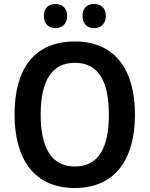

<svg xmlns="http://www.w3.org/2000/svg" viewBox="-20 -933 750 963"><path d="M200 -853C200 -812 225 -792 258 -792C291 -792 317 -813 317 -853C317 -893 291 -913 258 -913C225 -913 200 -894 200 -853ZM394 -853C394 -812 419 -792 452 -792C485 -792 511 -813 511 -853C511 -893 485 -913 452 -913C419 -913 394 -894 394 -853ZM657 -358C657 -579 560 -725 356 -725C151 -725 53 -587 53 -359C53 -139 148 10 355 10C560 10 657 -138 657 -358ZM184 -358C184 -524 237 -618 356 -618C474 -618 526 -525 526 -358C526 -191 474 -98 355 -98C238 -98 184 -192 184 -358Z"/></svg>

Font: Noto Sans Thai Looped SemiCondensed SemiBold
Style: Regular
Weight: 600
Width: 4
Designer: Sasikarn Vongin, Ben Mitchell
Foundry: The Fontpad Ltd
Version: Version 1.001